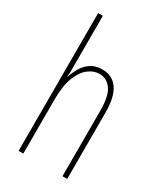

<svg xmlns="http://www.w3.org/2000/svg" viewBox="-190 -838 788 917"><g transform="rotate(30 204.0 -380.0)"><path d="M97 -492Q97 -469 97 -455Q97 -441 95 -424H97Q105 -450 120 -476Q135 -502 160.5 -519.5Q186 -537 224 -537Q280 -537 309.5 -494.5Q339 -452 339 -366V0H313V-360Q313 -444 287.5 -478Q262 -512 223 -512Q191 -512 162 -489.5Q133 -467 115 -420Q97 -373 97 -298V0H71V-760H97Z"/></g></svg>

Font: Noto Sans ExtraCondensed Thin
Style: Regular
Weight: 100
Width: 2
Designer: Monotype Design Team
Foundry: Monotype Imaging Inc.
Version: Version 2.013; ttfautohint (v1.8.4.7-5d5b)